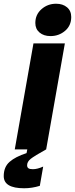

<svg xmlns="http://www.w3.org/2000/svg" viewBox="-74 -799 401 1027"><path d="M173 0H5L105 -567H273ZM115 -676Q115 -721 148 -750Q181 -779 226 -779Q262 -779 284.5 -760Q307 -741 307 -708Q307 -662 274 -634Q241 -606 196 -606Q160 -606 137.5 -625Q115 -644 115 -676ZM-54 143Q-54 94 -22.5 66.5Q9 39 68 20L72 0H173Q110 35 90.5 50.5Q71 66 71 85Q71 96 78 101Q85 106 102 106Q126 106 157 92L139 195Q97 208 55 208Q-54 208 -54 143Z"/></svg>

Font: Open Sauce One Black Italic
Style: Regular
Weight: 900
Italic angle: -10°
Designer: Alfredo Marco Pradil
Foundry: Creative Sauce Fz LLC
Version: Version 1.477